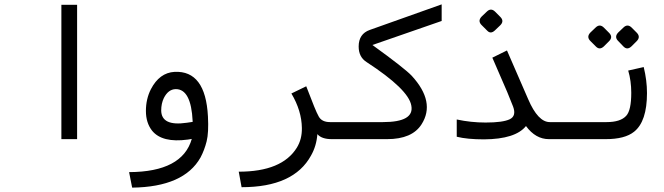

<svg xmlns="http://www.w3.org/2000/svg" viewBox="-20 -637 3040 879"><path d="M261 -615H333V0H261Z M932 -104Q936 -30 926 10Q916 50 898 84Q822 219 585 222L571 151Q815 150 858 -1L840 2Q722 18 676 -39Q648 -75 648 -129Q648 -184 671 -229Q710 -304 779 -308Q921 -315 932 -104ZM835 -75 862 -79V-82Q855 -230 784 -229Q750 -228 730 -188Q718 -163 718 -131Q719 -58 835 -75Z M1418 -150Q1431 -118 1439 -104Q1453 -78 1491 -78H1516V0H1499Q1452 0 1433 -23Q1429 31 1404 75Q1325 220 1086 220L1073 149Q1271 149 1339 39Q1363 0 1362 -51Q1361 -130 1314 -209L1382 -242Z M1910 -68Q1867 0 1752 0H1496V-78H1733Q1878 -78 1863 -154Q1850 -228 1658 -353Q1622 -376 1622 -424Q1622 -482 1673 -500L2002 -617V-541L1685 -431Q1833 -324 1865 -290Q1975 -170 1910 -68Z M2493 0Q2432 0 2388 -60Q2340 0 2196 1Q2119 1 2071 -11V-90Q2136 -76 2203 -76Q2282 -76 2313.5 -91Q2345 -106 2329 -149Q2305 -208 2302 -216L2234 -373L2301 -406L2398 -183Q2443 -78 2497 -78H2516V0ZM2246.8 -583.4 2270.3 -559.8Q2289.6 -540.6 2270.3 -521.3L2245.7 -497.8Q2226.4 -479.6 2210.4 -496.7L2185.8 -521.3Q2165.5 -540.6 2184.7 -560.9L2208.3 -583.4Q2227.5 -602.6 2246.8 -583.4Z M2757 -78Q2821 -78 2847 -107Q2870 -132 2870 -212Q2870 -267 2856 -314L2927 -330Q2942 -269 2942 -211Q2942 -81 2883 -34Q2841 0 2753 0H2500V-78ZM2872.1 -510.4 2895.6 -486.8Q2913.8 -467.6 2894.6 -448.3L2871 -424.8Q2851.8 -406.6 2834.7 -423.7L2811.1 -448.3Q2790.8 -467.6 2810 -487.9L2833.6 -510.4Q2852.8 -529.6 2872.1 -510.4ZM2744.8 -510.4 2768.3 -486.8Q2787.6 -467.6 2768.3 -448.3L2744.8 -424.8Q2725.5 -406.6 2708.4 -423.7L2683.8 -448.3Q2663.5 -467.6 2682.7 -487.9L2706.3 -510.4Q2725.5 -529.6 2744.8 -510.4Z"/></svg>

Font: Vazir Code
Style: Code
Weight: 400
Foundry: DejaVu fonts team - Redesigned by Saber Rastikerdar
Version: Version 1.1.2